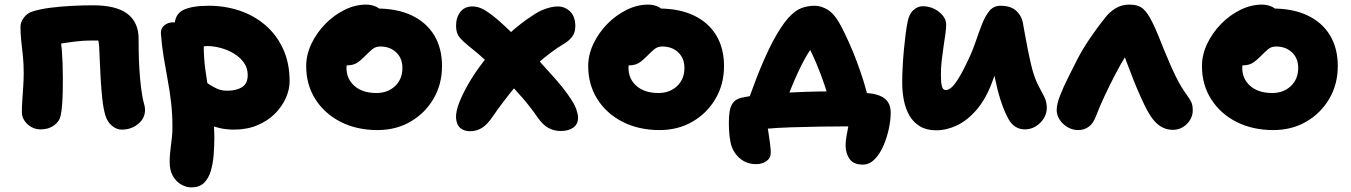

<svg xmlns="http://www.w3.org/2000/svg" viewBox="-20 -553 5868 834"><path d="M509 10Q486 10 466 -7Q446 -24 438 -51Q429 -81 424.5 -122.5Q420 -164 417.5 -207.5Q415 -251 413.5 -288Q412 -325 411 -346Q410 -362 407.5 -375Q405 -388 402 -398L432 -377H374Q343 -377 306 -372.5Q269 -368 234.5 -362Q200 -356 176 -349L224 -452Q244 -394 248.5 -337Q253 -280 253 -215Q253 -186 252.5 -156.5Q252 -127 250 -100Q248 -73 244 -53Q239 -26 215 -8.5Q191 9 157 9Q124 9 99.5 -13.5Q75 -36 75 -67Q75 -89 77 -118.5Q79 -148 81 -179Q83 -210 83 -235Q83 -276 79.5 -309.5Q76 -343 72.5 -373.5Q69 -404 69 -437Q69 -457 84 -477Q99 -497 124 -504Q156 -514 200 -519.5Q244 -525 292 -527.5Q340 -530 384 -530Q485 -530 533.5 -493Q582 -456 582 -385Q582 -366 582.5 -330Q583 -294 585.5 -252Q588 -210 593 -170Q598 -130 606 -101Q608 -95 609 -88.5Q610 -82 610 -76Q610 -39 580 -14.5Q550 10 509 10Z M996 10Q935 10 886 -13.5Q837 -37 808.5 -76Q780 -115 780 -161Q780 -180 795 -196Q810 -212 828 -212Q845 -212 860 -204Q875 -196 890.5 -185.5Q906 -175 924.5 -167Q943 -159 967 -159Q1007 -159 1031.5 -174.5Q1056 -190 1056 -227Q1056 -258 1039 -281.5Q1022 -305 995 -321Q968 -337 937.5 -345Q907 -353 880 -353Q870 -353 861 -350.5Q852 -348 832 -348Q810 -348 788 -360Q766 -372 752 -392.5Q738 -413 738 -437Q738 -491 776 -509.5Q814 -528 887 -528Q958 -528 1021.5 -506.5Q1085 -485 1133.5 -443Q1182 -401 1210 -340Q1238 -279 1238 -200Q1238 -164 1221.5 -127Q1205 -90 1174 -59Q1143 -28 1098 -9Q1053 10 996 10ZM811 261Q790 261 768 249Q746 237 731.5 212.5Q717 188 717 151Q717 127 719 109.5Q721 92 723 75.5Q725 59 727 41Q729 23 729 -2Q729 -59 723 -109.5Q717 -160 708 -208Q699 -256 691 -305Q683 -354 679 -406Q678 -421 684.5 -432Q691 -443 704 -449.5Q717 -456 734 -456Q767 -456 797 -442.5Q827 -429 846 -407Q865 -385 865 -358Q865 -301 872 -250Q879 -199 888 -151Q897 -103 904 -54.5Q911 -6 911 46Q911 83 908 120.5Q905 158 895.5 190Q886 222 866 241.5Q846 261 811 261Z M1620 12Q1530 12 1460 -23.5Q1390 -59 1350 -122Q1310 -185 1310 -266Q1310 -315 1332.5 -362.5Q1355 -410 1392.5 -448.5Q1430 -487 1476.5 -510Q1523 -533 1570 -533Q1590 -533 1607.5 -526.5Q1625 -520 1636 -506.5Q1647 -493 1647 -470Q1647 -430 1630 -399Q1613 -368 1562 -352Q1543 -346 1525.5 -332Q1508 -318 1496.5 -298.5Q1485 -279 1485 -259Q1485 -210 1520 -179.5Q1555 -149 1615 -149Q1664 -149 1696 -179Q1728 -209 1728 -258Q1728 -300 1701 -325.5Q1674 -351 1632 -351Q1611 -351 1597 -339Q1583 -327 1563 -307Q1549 -293 1537.5 -284.5Q1526 -276 1514 -272.5Q1502 -269 1486 -269Q1467 -269 1451.5 -284.5Q1436 -300 1436 -345Q1436 -376 1452 -406.5Q1468 -437 1494 -461.5Q1520 -486 1552 -501Q1584 -516 1616 -516Q1706 -516 1769.5 -485.5Q1833 -455 1866.5 -399Q1900 -343 1900 -266Q1900 -187 1863 -124Q1826 -61 1763 -24.5Q1700 12 1620 12Z M2022 17Q1996 17 1979.5 3Q1963 -11 1961 -40Q1959 -69 1977 -113Q1995 -157 2025.5 -207Q2056 -257 2098 -308Q2140 -359 2191 -406Q2242 -453 2300 -490Q2318 -502 2336 -509.5Q2354 -517 2371 -521Q2388 -525 2402 -525Q2434 -525 2456.5 -503Q2479 -481 2479 -439Q2479 -412 2466 -394.5Q2453 -377 2433 -365Q2370 -327 2315 -277Q2260 -227 2212 -168.5Q2164 -110 2121 -48Q2097 -12 2073.5 2.5Q2050 17 2022 17ZM2415 16Q2387 16 2362.5 3Q2338 -10 2313 -46Q2288 -83 2252 -125Q2216 -167 2175 -208.5Q2134 -250 2093 -287.5Q2052 -325 2016 -353Q1991 -373 1976 -391Q1961 -409 1961 -441Q1961 -477 1979.5 -501Q1998 -525 2032 -525Q2052 -525 2071 -516.5Q2090 -508 2119 -486Q2140 -470 2173.5 -439Q2207 -408 2245.5 -369Q2284 -330 2322 -288.5Q2360 -247 2392.5 -210Q2425 -173 2444 -146Q2475 -103 2483 -79.5Q2491 -56 2491 -42Q2491 -14 2470.5 1Q2450 16 2415 16Z M2845 12Q2755 12 2685 -23.5Q2615 -59 2575 -122Q2535 -185 2535 -266Q2535 -315 2557.5 -362.5Q2580 -410 2617.5 -448.5Q2655 -487 2701.5 -510Q2748 -533 2795 -533Q2815 -533 2832.5 -526.5Q2850 -520 2861 -506.5Q2872 -493 2872 -470Q2872 -430 2855 -399Q2838 -368 2787 -352Q2768 -346 2750.5 -332Q2733 -318 2721.5 -298.5Q2710 -279 2710 -259Q2710 -210 2745 -179.5Q2780 -149 2840 -149Q2889 -149 2921 -179Q2953 -209 2953 -258Q2953 -300 2926 -325.5Q2899 -351 2857 -351Q2836 -351 2822 -339Q2808 -327 2788 -307Q2774 -293 2762.5 -284.5Q2751 -276 2739 -272.5Q2727 -269 2711 -269Q2692 -269 2676.5 -284.5Q2661 -300 2661 -345Q2661 -376 2677 -406.5Q2693 -437 2719 -461.5Q2745 -486 2777 -501Q2809 -516 2841 -516Q2931 -516 2994.5 -485.5Q3058 -455 3091.5 -399Q3125 -343 3125 -266Q3125 -187 3088 -124Q3051 -61 2988 -24.5Q2925 12 2845 12Z M3228 -110Q3231 -118 3241 -146.5Q3251 -175 3266.5 -215Q3282 -255 3300.5 -297Q3319 -339 3338 -375Q3375 -443 3404.5 -475.5Q3434 -508 3461.5 -518Q3489 -528 3519 -528Q3548 -528 3578 -509Q3608 -490 3638 -431Q3652 -403 3668.5 -366.5Q3685 -330 3701 -287.5Q3717 -245 3731 -200.5Q3745 -156 3754 -113L3588 -87Q3578 -135 3561.5 -184Q3545 -233 3526.5 -276.5Q3508 -320 3491.5 -352Q3475 -384 3465 -398L3547 -385Q3519 -366 3496 -331Q3473 -296 3445 -236Q3427 -197 3412.5 -160Q3398 -123 3387.5 -94.5Q3377 -66 3372 -52ZM3728 162Q3687 162 3670 137Q3653 112 3653 78Q3653 60 3657.5 35.5Q3662 11 3666.5 -13Q3671 -37 3671 -55L3778 -2Q3763 -2 3734 -3Q3705 -4 3655 -4Q3602 -4 3539.5 -3Q3477 -2 3416 0Q3355 2 3305 6.5Q3255 11 3227 17L3308 -55Q3308 -45 3311 -23.5Q3314 -2 3318 23Q3322 48 3325 71.5Q3328 95 3328 110Q3328 134 3309 147Q3290 160 3265 160Q3221 160 3191 132.5Q3161 105 3153 64Q3149 43 3147.5 22Q3146 1 3146 -20Q3146 -44 3149 -67Q3152 -90 3164 -106.5Q3176 -123 3203 -129Q3230 -135 3273 -140Q3316 -145 3368.5 -148.5Q3421 -152 3477 -154Q3533 -156 3585 -156Q3611 -156 3655.5 -154.5Q3700 -153 3745 -149Q3798 -145 3823.5 -124.5Q3849 -104 3849 -63Q3849 -31 3840.5 8Q3832 47 3816.5 82Q3801 117 3778.5 139.5Q3756 162 3728 162Z M4047 13Q4005 13 3976.5 -4Q3948 -21 3931 -50Q3914 -79 3906.5 -116Q3899 -153 3899 -193Q3899 -227 3901 -264.5Q3903 -302 3906.5 -338.5Q3910 -375 3914 -406Q3918 -437 3922 -456Q3928 -491 3947 -508.5Q3966 -526 3988 -526Q4015 -526 4038 -514.5Q4061 -503 4075.5 -485Q4090 -467 4090 -446Q4090 -430 4086.5 -405Q4083 -380 4078.5 -350.5Q4074 -321 4070.5 -290Q4067 -259 4067 -229Q4067 -214 4068 -198.5Q4069 -183 4073.5 -172.5Q4078 -162 4088 -162Q4109 -162 4132 -195Q4155 -228 4177 -275Q4200 -320 4215.5 -365Q4231 -410 4245 -446.5Q4259 -483 4277.5 -505.5Q4296 -528 4326 -528Q4373 -528 4397 -503.5Q4421 -479 4425 -443Q4430 -417 4437 -378Q4444 -339 4452 -302.5Q4460 -266 4465 -248Q4477 -206 4491.5 -179.5Q4506 -153 4516.5 -131.5Q4527 -110 4527 -84Q4527 -60 4514 -39Q4501 -18 4479.5 -4.5Q4458 9 4432 9Q4386 9 4360.5 -36Q4335 -81 4314 -160Q4305 -198 4297 -235Q4289 -272 4282.5 -307Q4276 -342 4271 -373L4353 -389Q4348 -369 4331 -316.5Q4314 -264 4291 -200Q4264 -126 4224 -78.5Q4184 -31 4138 -9Q4092 13 4047 13Z M4663 12Q4639 12 4617.5 -0.5Q4596 -13 4583 -33Q4570 -53 4570 -75Q4570 -100 4584.5 -137.5Q4599 -175 4620.5 -217.5Q4642 -260 4662 -300Q4678 -331 4698.5 -362.5Q4719 -394 4740.5 -423.5Q4762 -453 4782 -478Q4800 -501 4826 -517Q4852 -533 4886 -533Q4924 -533 4944.5 -515.5Q4965 -498 4985 -457Q4998 -432 5011 -399.5Q5024 -367 5038 -332.5Q5052 -298 5067 -264Q5086 -222 5099 -198Q5112 -174 5121.5 -160.5Q5131 -147 5139 -135Q5151 -119 5156 -106.5Q5161 -94 5161 -73Q5161 -51 5149 -31.5Q5137 -12 5117.5 -0.5Q5098 11 5075 11Q5050 11 5029.5 0.5Q5009 -10 4993 -29Q4977 -48 4964 -72Q4952 -94 4935.5 -130.5Q4919 -167 4902.5 -208.5Q4886 -250 4872 -288Q4858 -326 4851 -351L4906 -360Q4893 -347 4871 -312Q4849 -277 4824.5 -230Q4800 -183 4778 -136Q4756 -89 4742 -52Q4730 -18 4710 -3Q4690 12 4663 12Z M5511 12Q5421 12 5351 -23.5Q5281 -59 5241 -122Q5201 -185 5201 -266Q5201 -315 5223.5 -362.5Q5246 -410 5283.5 -448.5Q5321 -487 5367.5 -510Q5414 -533 5461 -533Q5481 -533 5498.5 -526.5Q5516 -520 5527 -506.5Q5538 -493 5538 -470Q5538 -430 5521 -399Q5504 -368 5453 -352Q5434 -346 5416.5 -332Q5399 -318 5387.5 -298.5Q5376 -279 5376 -259Q5376 -210 5411 -179.5Q5446 -149 5506 -149Q5555 -149 5587 -179Q5619 -209 5619 -258Q5619 -300 5592 -325.5Q5565 -351 5523 -351Q5502 -351 5488 -339Q5474 -327 5454 -307Q5440 -293 5428.5 -284.5Q5417 -276 5405 -272.5Q5393 -269 5377 -269Q5358 -269 5342.5 -284.5Q5327 -300 5327 -345Q5327 -376 5343 -406.5Q5359 -437 5385 -461.5Q5411 -486 5443 -501Q5475 -516 5507 -516Q5597 -516 5660.5 -485.5Q5724 -455 5757.5 -399Q5791 -343 5791 -266Q5791 -187 5754 -124Q5717 -61 5654 -24.5Q5591 12 5511 12Z"/></svg>

Font: Shantell Sans ExtraBold
Style: Regular
Weight: 800
Designer: Stephen Nixon, Anya Danilova, Shantell Martin
Foundry: Arrow Type
Version: Version 1.011;[c5ecc13dd]